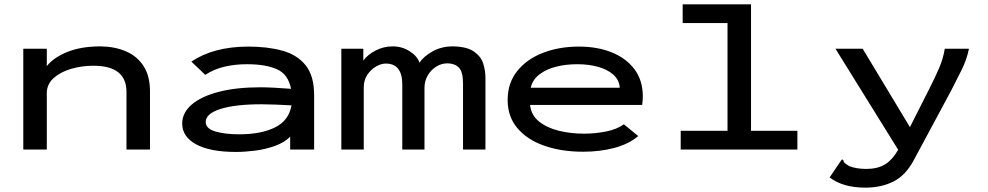

<svg xmlns="http://www.w3.org/2000/svg" viewBox="-20 -687 4540 882"><path d="M87 0V-463H195V-383Q225 -422 288.5 -448Q352 -474 443 -474Q508 -473 559 -451Q610 -429 639.5 -383.5Q669 -338 669 -267V0H561V-265Q561 -385 409 -385Q355 -385 306 -370.5Q257 -356 226 -328Q195 -300 195 -259V0Z M1064 11Q945 11 881 -24Q817 -59 817 -119Q817 -169 860.5 -206.5Q904 -244 984.5 -265Q1065 -286 1176 -286Q1204 -286 1241.5 -284Q1279 -282 1317 -279Q1304 -346 1252 -369Q1200 -392 1115 -392Q1059 -392 1010.5 -380.5Q962 -369 923 -343L859 -404Q962 -473 1121 -473Q1210 -473 1278 -454Q1346 -435 1384.5 -386.5Q1423 -338 1423 -251V0H1313V-59Q1286 -32 1242.5 -16.5Q1199 -1 1151.5 5Q1104 11 1064 11ZM925 -127Q925 -96 969.5 -83Q1014 -70 1079 -70Q1179 -70 1243 -101.5Q1307 -133 1319 -203Q1285 -205 1247.5 -206.5Q1210 -208 1182 -208Q1061 -208 993 -186.5Q925 -165 925 -127Z M1548 0V-463H1649V-409Q1669 -436 1705.5 -455Q1742 -474 1784 -474Q1827 -474 1862 -451.5Q1897 -429 1907 -399Q1927 -429 1968 -451.5Q2009 -474 2060 -474Q2125 -473 2157.5 -450Q2190 -427 2200 -394.5Q2210 -362 2210 -330V0H2107V-304Q2107 -358 2087.5 -377Q2068 -396 2035 -396Q2008 -396 1984 -381Q1960 -366 1945 -340.5Q1930 -315 1930 -283V0H1828V-299Q1828 -395 1752 -395Q1731 -395 1707.5 -381.5Q1684 -368 1667.5 -343.5Q1651 -319 1651 -286V0Z M2659 10Q2559 10 2480.5 -17.5Q2402 -45 2357 -98Q2312 -151 2312 -228Q2312 -305 2355.5 -360Q2399 -415 2473.5 -444Q2548 -473 2640 -473Q2724 -473 2790 -446.5Q2856 -420 2894.5 -369Q2933 -318 2933 -243Q2933 -234 2932 -224Q2931 -214 2930 -205H2415Q2420 -158 2456 -129Q2492 -100 2546.5 -86.5Q2601 -73 2663 -73Q2715 -73 2764.5 -83Q2814 -93 2846 -116L2912 -62Q2868 -25 2802 -7.5Q2736 10 2659 10ZM2418 -284H2827Q2825 -319 2798 -343.5Q2771 -368 2727.5 -380Q2684 -392 2632 -392Q2581 -392 2536 -381Q2491 -370 2459 -346Q2427 -322 2418 -284Z M3107 0V-86H3322V-581H3116V-667H3430V-86H3643V0Z M3955 175Q3852 175 3791 128L3842 53L3848 45L3854 49Q3855 57 3860.5 62Q3866 67 3881 76Q3913 89 3960 89Q4011 89 4045 68.5Q4079 48 4106 1L3818 -463H3943L4160 -103L4251 -283Q4274 -328 4293.5 -373Q4313 -418 4320 -463H4431Q4422 -416 4398 -367Q4374 -318 4350 -272L4178 48Q4141 118 4085 146.5Q4029 175 3955 175Z"/></svg>

Font: Inconsolata ExtraExpanded SemiBold
Style: Regular
Weight: 600
Width: 8
Monospace: yes
Designer: Raph Levien, Cyreal, Brenton Simpson
Foundry: Raph Levien, Cyreal, Google
Version: Version 3.001; ttfautohint (v1.8.2.53-6de2)